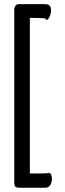

<svg xmlns="http://www.w3.org/2000/svg" viewBox="-20 -782 310 914"><path d="M122.1 43.9H143.1Q149.9 43.9 158.2 43.9Q166.5 43.9 175.3 43.7Q184.1 43.5 192.4 43.2Q200.7 43 208 42Q209.5 41 210.7 41Q211.9 41 212.9 41Q219.7 41 223.4 49.6Q227.1 58.1 227.1 69.8Q227.1 77.6 225.1 85.2Q223.1 92.8 219.5 98.6Q215.8 104.5 210 108.2Q204.1 111.8 196.8 111.8H74.2Q60.1 111.8 54 107.2Q47.9 102.5 47.9 85.9V-737.8Q47.9 -746.1 53.5 -754.2Q59.1 -762.2 68.8 -762.2H194.8Q210.4 -762.2 216.8 -754.4Q223.1 -746.6 223.1 -732.9Q223.1 -725.1 221.2 -717Q219.2 -709 216.3 -702.6Q213.4 -696.3 210 -692.1Q206.5 -688 203.1 -688Q197.8 -688 194.8 -694.8Q174.3 -696.3 159.2 -696.5Q144 -696.8 134.8 -696.8H122.1Z"/></svg>

Font: Grand Hotel
Style: Regular
Weight: 400
Designer: Brian J. Bonislawsky & Jim Lyles for Astigmatic (AOETI)
Foundry: Astigmatic (AOETI)
Version: Version 001.000